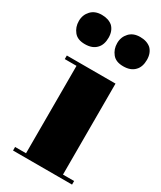

<svg xmlns="http://www.w3.org/2000/svg" viewBox="-205 -772 704 837"><g transform="rotate(30 147.0 -353.0)"><path d="M187 -580C199 -565 217 -558 242 -558C267 -558 286 -565 299 -579C312 -592 318 -611 318 -634C318 -657 311 -675 298 -688C284 -700 266 -706 243 -706C220 -706 202 -699 189 -685C176 -671 169 -654 169 -633C169 -612 175 -595 187 -580ZM-6 -580C6 -565 24 -558 49 -558C74 -558 93 -565 106 -579C119 -592 125 -611 125 -634C125 -657 118 -675 105 -688C91 -700 73 -706 50 -706C27 -706 9 -699 -4 -685C-17 -671 -24 -654 -24 -633C-24 -612 -18 -595 -6 -580ZM6 -458C6 -458 65 -458 65 -458C65 -458 65 -18 65 -18C65 -18 10 -18 10 -18C10 -18 10 0 10 0C10 0 307 0 307 0C307 0 307 -18 307 -18C307 -18 251 -18 251 -18C251 -18 251 -476 251 -476C251 -476 6 -476 6 -476C6 -476 6 -458 6 -458Z"/></g></svg>

Font: Abril Fatface Utterance
Style: Regular
Weight: 500
Designer: Veronika Burian, Jos Scaglione
Foundry: TypeTogether
Version: ""